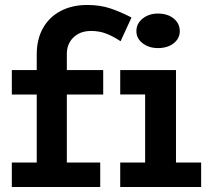

<svg xmlns="http://www.w3.org/2000/svg" viewBox="-20 -753 838 773"><path d="M127.9 -50.6V-533.7Q127.9 -595.6 153.3 -640.3Q178.7 -685 224.7 -709Q270.7 -733 331.3 -733Q382.7 -733 423.8 -719.3Q464.9 -705.6 509.4 -682.5L465.5 -587Q432.9 -608.3 405.9 -618.3Q378.8 -628.4 346.6 -628.4Q315.9 -628.4 294.1 -616Q272.4 -603.7 260.7 -583.1Q249.1 -562.5 249.1 -536.7V-50.6ZM27.6 0V-98.5H383.5V0ZM27.6 -372.5V-471H395.5V-372.5ZM564.3 -30.7V-471H688.5V-30.7ZM464 0V-98.5H789.8V0ZM464 -372.8V-471H656.3V-372.8ZM615.6 -559.4Q579.8 -559.4 554.4 -578.8Q529.1 -598.3 529.1 -627.4Q529.1 -658.3 554.4 -678.4Q579.8 -698.4 615.5 -698.4Q654.9 -698.4 679.4 -678.4Q703.8 -658.3 703.8 -627.4Q703.8 -598.3 679.3 -578.8Q654.8 -559.4 615.6 -559.4Z"/></svg>

Font: BioRhyme ExtraBold
Style: Regular
Weight: 800
Designer: Aoife Mooney
Foundry: Aoife Mooney Type
Version: Version 1.600;gftools[0.9.33]